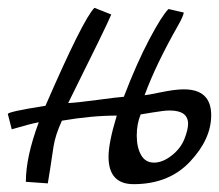

<svg xmlns="http://www.w3.org/2000/svg" viewBox="-35 -476 559 490"><path d="M334 -233Q339 -233 375.5 -240.5Q412 -248 434 -248Q504 -248 504 -182Q504 -121 450 -63.5Q396 -6 306 -6Q242 -6 242 -76Q242 -112 263 -181Q199 -181 123 -168Q106 -131 101.5 -101.5Q97 -72 93 -45Q89 -18 87 -8L31 -12Q31 -76 64 -164Q42 -160 -5 -146L-15 -185Q-15 -191 81 -206Q177 -427 206 -456L249 -439Q239 -414 139 -213Q162 -214 213.5 -221Q265 -228 281 -229Q314 -315 346 -375.5Q378 -436 395 -453L434 -444Q433 -435 420 -412Q363 -312 334 -233ZM445 -160Q445 -194 398 -194Q384 -194 354.5 -189Q325 -184 324 -184Q314 -160 314 -130Q314 -100 325 -80.5Q336 -61 358 -61Q380 -61 403 -79Q426 -97 435.5 -121Q445 -145 445 -160Z"/></svg>

Font: Marck Script
Style: Regular
Weight: 400
Designer: Denis Masharov, Marck Fogel
Foundry: Denis Masharov
Version: Version 1.002